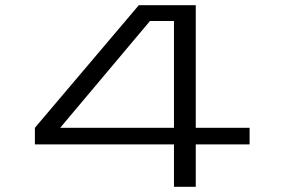

<svg xmlns="http://www.w3.org/2000/svg" viewBox="-20 -720 1140 740"><path d="M650.5 0V-163.5H114.5V-227.5L515 -700H734.5V-227.5H942V-163.5H734.5V0ZM212 -227.5H650.5V-639H558Z"/></svg>

Font: Trispace Expanded Light
Style: Regular
Weight: 300
Width: 7
Designer: Tyler Finck
Foundry: Etcetera Type Company
Version: Version 1.210; ttfautohint (v1.8.3)